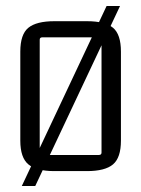

<svg xmlns="http://www.w3.org/2000/svg" viewBox="-20 -567 473 643"><path d="M337 -547H382L98 56H53ZM311 -442H122Q113 -442 113 -434V-56Q113 -48 122 -48H311Q320 -48 320 -56V-434Q320 -442 311 -442ZM48 -96V-394Q48 -452 75 -474Q102 -496 162 -496H271Q332 -496 358.5 -474Q385 -452 385 -394V-96Q385 -39 358.5 -16.5Q332 6 271 6H162Q102 6 75 -16.5Q48 -39 48 -96Z"/></svg>

Font: Gemunu Libre ExtraLight Light
Style: Regular
Weight: 300
Version: Version 1.100